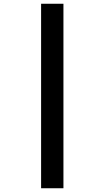

<svg xmlns="http://www.w3.org/2000/svg" viewBox="-20 -780 557 1023"><path d="M199 -760H318V223H199Z"/></svg>

Font: Noto Sans Syriac Eastern ExtraBold
Style: Regular
Weight: 800
Designer: Patrick Giasson and the Monotype Design Team
Foundry: Monotype Imaging Inc.
Version: Version 3.001